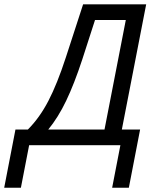

<svg xmlns="http://www.w3.org/2000/svg" viewBox="-107 -679 728 898"><path d="M462.9 -73.2H548.3L495.6 199.2H417.5L456.1 0H29.3L-9.3 199.2H-87.4L-34.7 -73.2H23.4Q78.1 -127.9 119.4 -207.3Q160.6 -286.6 200.7 -409.7L281.7 -658.7H576.7ZM481.4 -585.4H337.4L277.8 -400.9Q240.2 -286.6 202.6 -208Q165 -129.4 118.7 -73.2H381.8Z"/></svg>

Font: Liberation Mono
Style: Italic
Weight: 400
Italic angle: -12°
Monospace: yes
Designer: Steve Matteson
Foundry: Ascender Corporation
Version: Version 2.1.5